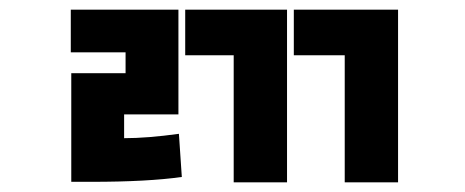

<svg xmlns="http://www.w3.org/2000/svg" viewBox="-20 -786 960 396"><path d="M236 -550V-501Q284 -501 349 -510L355 -421Q284 -411 169 -411H127V-635H239V-678H126V-766H348V-550ZM362 -672V-766H572V-410H462V-672ZM586 -766H801V-410H691V-672H586Z"/></svg>

Font: Noto Sans Korean Bold
Style: Bold
Weight: 700
Designer: Ryoko NISHIZUKA  (kana & ideographs); Paul D. Hunt (Latin, Greek & Cyrillic); Wenlong ZHANG  (bopomofo); Sandoll Communi
Foundry: Adobe Systems Incorporated
Version: Version 1.000;PS 1;hotconv 1.0.78;makeotf.lib2.5.61930